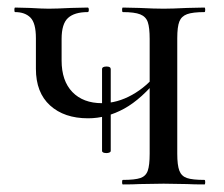

<svg xmlns="http://www.w3.org/2000/svg" viewBox="-20 -488 593 508"><path d="M262 -312Q273 -312 273 -305V-89Q273 -86 269.5 -84.5Q266 -83 262 -83Q250 -83 250 -89V-305Q250 -312 262 -312ZM75 -306V-387Q75 -427 60.5 -441.5Q46 -456 20 -456Q18 -456 18 -462Q18 -468 20 -468L59 -467Q93 -465 109 -465Q128 -465 168 -467L212 -468Q215 -468 215 -462Q215 -456 212 -456Q177 -456 160 -440.5Q143 -425 143 -385V-328Q143 -274 171.5 -244.5Q200 -215 250 -215Q290 -215 329.5 -237Q369 -259 398 -297L402 -285Q355 -226 308.5 -200.5Q262 -175 213 -175Q150 -175 112.5 -209Q75 -243 75 -306ZM305 -12Q337 -12 351.5 -17Q366 -22 371 -36.5Q376 -51 376 -81V-385Q376 -415 371 -429.5Q366 -444 351 -450Q336 -456 305 -456Q303 -456 303 -462Q303 -468 305 -468L349 -467Q389 -465 413 -465Q435 -465 475 -467L521 -468Q523 -468 523 -462Q523 -456 521 -456Q490 -456 475 -450.5Q460 -445 454.5 -431Q449 -417 449 -387V-81Q449 -51 454.5 -36.5Q460 -22 474.5 -17Q489 -12 521 -12Q523 -12 523 -6Q523 0 521 0Q492 0 475 -1L413 -2L349 -1Q333 0 305 0Q303 0 303 -6Q303 -12 305 -12Z"/></svg>

Font: Cormorant SC Medium
Style: Regular
Weight: 500
Designer: Christian Thalmann (Catharsis Fonts)
Foundry: Catharsis Fonts
Version: Version 4.000